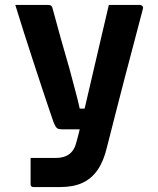

<svg xmlns="http://www.w3.org/2000/svg" viewBox="-20 -558 640 778"><path d="M547 -538Q552 -538 556.5 -534Q561 -530 559 -522Q540 -449 522.5 -383Q505 -317 487.5 -250.5Q470 -184 452 -113Q434 -42 413 40Q400 95 375.5 130.5Q351 166 314 183Q277 200 223 200Q210 200 192.5 200Q175 200 158.5 200Q142 200 130 200Q118 200 115 200Q110 200 107 197Q104 194 104 189V82H123Q144 82 165 82Q186 82 207 82Q241 82 262 65.5Q283 49 291 13Q298 -12 308.5 -56.5Q319 -101 332.5 -159Q346 -217 361 -281.5Q376 -346 391.5 -412Q407 -478 421 -538Q435 -538 450.5 -538Q466 -538 481.5 -538Q497 -538 513.5 -538Q530 -538 547 -538ZM173 -538Q183 -538 187 -535Q191 -532 193 -524Q212 -454 226 -403.5Q240 -353 251 -316Q262 -279 270 -247.5Q278 -216 286.5 -185.5Q295 -155 303 -118H363L340 -34H232Q223 -34 216.5 -36Q210 -38 206 -44.5Q202 -51 197 -63Q192 -77 180 -112.5Q168 -148 151 -199Q134 -250 115 -308.5Q96 -367 77 -426Q58 -485 42 -538Q57 -538 73.5 -538Q90 -538 106 -538Q122 -538 138.5 -538Q155 -538 173 -538Z"/></svg>

Font: Recursive Monospace
Style: Bold
Weight: 700
Version: Version 1.047